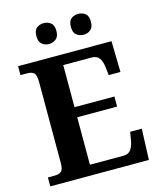

<svg xmlns="http://www.w3.org/2000/svg" viewBox="-132 -1008 917 1102"><g transform="rotate(-15 326.5 -457.5)"><path d="M28 0V-53H70Q91 -53 106 -63Q121 -73 121 -113V-596Q121 -639 106.5 -650Q92 -661 70 -661H28V-714H583L587 -530H517L512 -577Q508 -614 493.5 -633.5Q479 -653 448 -653H280V-403H517V-343H280V-61H480Q510 -61 524.5 -82.5Q539 -104 544 -137L552 -184H621L614 0ZM439 -791Q415 -791 397 -805Q379 -819 379 -853Q379 -888 397 -901.5Q415 -915 439 -915Q462 -915 480 -901.5Q498 -888 498 -853Q498 -819 480 -805Q462 -791 439 -791ZM233 -791Q210 -791 192 -805Q174 -819 174 -853Q174 -888 192 -901.5Q210 -915 233 -915Q256 -915 274.5 -901.5Q293 -888 293 -853Q293 -819 274.5 -805Q256 -791 233 -791Z"/></g></svg>

Font: Noto Serif Yezidi
Style: Bold
Weight: 700
Designer: Dalton Maag Ltd
Foundry: Dalton Maag Ltd
Version: Version 1.001; ttfautohint (v1.8.4.7-5d5b)